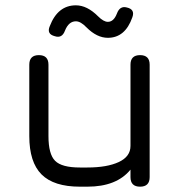

<svg xmlns="http://www.w3.org/2000/svg" viewBox="-20 -701 682 721"><path d="M385 -559Q344 -559 305 -598Q283 -621 265 -621Q238 -621 224 -586Q213 -556 186 -565Q154 -573 167 -603Q197 -681 265 -681Q307 -681 348 -640Q369 -619 385 -619Q407 -619 419 -650Q430 -680 456 -673Q488 -666 477 -636Q450 -559 385 -559ZM90 -458Q90 -494 126 -494Q162 -494 162 -458V-190Q162 -122 187 -97Q212 -72 280 -72H308Q382 -72 426 -92.5Q470 -113 470 -153V-458Q470 -494 506 -494Q542 -494 542 -458V-36Q542 0 506 0Q470 0 470 -36V-64Q418 0 308 0H280Q182 0 136 -46Q90 -92 90 -190Z"/></svg>

Font: Jura SemiBold
Style: Regular
Weight: 600
Designer: Daniel Johnson, Alexei Vanyashin
Foundry: Daniel Johnson
Version: Version 5.103